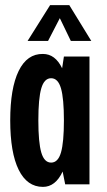

<svg xmlns="http://www.w3.org/2000/svg" viewBox="-20 -721 420 751"><path d="M235 0 225 -50Q197 10 148 10Q86 10 53 -57Q20 -124 20 -250Q20 -376 53 -443.5Q86 -511 148 -510Q196 -510 223 -454L230 -500H330V0ZM141.5 -124.5Q153 -85 180 -85Q207 -85 218.5 -124.5Q230 -164 230 -250Q230 -336 218.5 -375.5Q207 -415 180 -415Q153 -415 141.5 -375.5Q130 -336 130 -250Q130 -164 141.5 -124.5ZM251 -701 337 -561H257L214 -650L168 -561H88L176 -701Z"/></svg>

Font: Gully ECD Medium
Style: Regular
Weight: 500
Width: 2
Designer: jaikishan Patel
Foundry: MagicType
Version: Version 1.000;Glyphs 3.2 (3242)